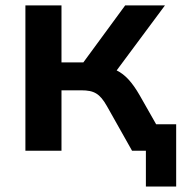

<svg xmlns="http://www.w3.org/2000/svg" viewBox="-20 -559 688 712"><path d="M208 0V-224.1H281.2C329.1 -224.1 350.1 -211.9 376.5 -165.5L469.7 0H521V132.8H633.3V-98.1H559.1L498 -205.6C470.7 -252.9 444.8 -282.2 412.6 -297.9L591.8 -539.1H444.3L289.1 -327.6H208V-539.1H74.2V0Z"/></svg>

Font: Winston SemiBold
Style: Regular
Weight: 600
Designer: Vernon Adams, Kim Jin-seong, David Berlow, Cristiano Sobral
Foundry: The Winston Project Authors
Version: Version 3.004